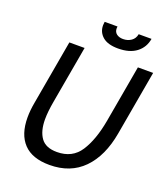

<svg xmlns="http://www.w3.org/2000/svg" viewBox="-159 -997 986 1124"><g transform="rotate(20 334.0 -435.0)"><path d="M65 -204Q65 -248 74 -297L145 -700H240L177 -343Q165 -276 165 -229Q165 -156 195 -114Q225 -72 295 -72Q391 -72 439 -146Q487 -220 509 -343L572 -700H667L596 -297Q570 -149 490 -67.5Q410 14 280 14Q172 14 118.5 -42.5Q65 -99 65 -204ZM296 -862Q296 -870 298 -884H378Q377 -880 377 -872Q377 -850 392.5 -838Q408 -826 433 -826Q462 -826 483.5 -841Q505 -856 510 -884H590Q581 -829 538.5 -796.5Q496 -764 424 -764Q360 -764 328 -791.5Q296 -819 296 -862Z"/></g></svg>

Font: Cabin
Style: Italic
Weight: 400
Italic angle: -7°
Designer: Pablo Impallari
Foundry: Pablo Impallari. http://www.impallari.com Igino Marini. http://www.ikern.com
Version: Version 2.200